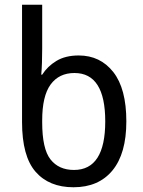

<svg xmlns="http://www.w3.org/2000/svg" viewBox="-20 -780 603 810"><path d="M290 10Q187 10 130 -55.5Q73 -121 73 -265V-760H158V-575Q158 -544 157 -515Q156 -486 154 -465H158Q180 -500 218 -523Q256 -546 312 -546Q403 -546 458 -476Q513 -406 513 -268Q513 -132 454.5 -61Q396 10 290 10ZM292 -63Q424 -63 424 -268Q424 -472 294 -472Q229 -472 193.5 -423.5Q158 -375 158 -272V-264Q158 -152 193 -107.5Q228 -63 292 -63Z"/></svg>

Font: Noto Sans Mono SemiCondensed
Style: Regular
Weight: 400
Width: 4
Designer: Monotype Design Team
Foundry: Monotype Imaging Inc.
Version: Version 2.014